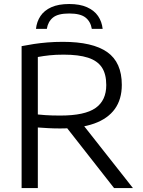

<svg xmlns="http://www.w3.org/2000/svg" viewBox="-20 -962 730 982"><path d="M90.5 0V-726Q120.5 -732 153.5 -737Q186.5 -742 223.2 -745Q260 -748 301.5 -748Q454 -748 528.5 -695.5Q603 -643 603 -528Q603 -454 567.2 -404.5Q531.5 -355 461.5 -330Q391.5 -305 287.5 -305Q254.5 -305 228.2 -306.5Q202 -308 173.5 -310V0ZM563.5 0 290 -349H385L660 0ZM289.5 -371Q413.5 -371 468.5 -409.5Q523.5 -448 523.5 -527Q523.5 -583.5 500.8 -617.5Q478 -651.5 430 -667Q382 -682.5 306 -682.5Q264.5 -682.5 234 -679.2Q203.5 -676 173.5 -670.5V-376.5Q194.5 -374.5 212 -373.2Q229.5 -372 247.8 -371.5Q266 -371 289.5 -371ZM164 -814.5Q168 -851.5 187.2 -880.2Q206.5 -909 242.8 -925.2Q279 -941.5 334 -941.5Q388.5 -941.5 425.2 -925Q462 -908.5 481.5 -880Q501 -851.5 505 -814.5H449.5Q443.5 -851.5 417.5 -872.2Q391.5 -893 334 -893Q276.5 -893 251 -872.2Q225.5 -851.5 219.5 -814.5Z"/></svg>

Font: Encode Sans SC SemiExpanded
Style: Regular
Weight: 400
Width: 6
Designer: Multiple Designers
Foundry: Impallari Type
Version: Version 3.002